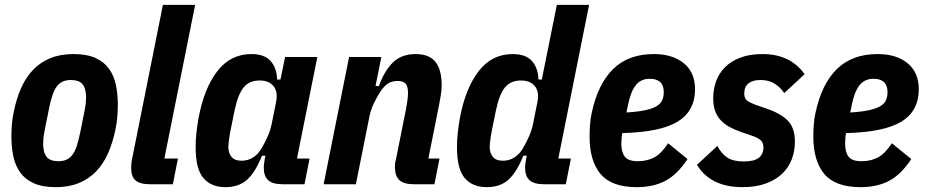

<svg xmlns="http://www.w3.org/2000/svg" viewBox="-20 -760 3815 792"><path d="M210 12Q155 12 119.5 -4Q84 -20 63.5 -48.5Q43 -77 35 -115Q27 -153 27 -197Q27 -220 29 -246Q31 -272 36 -295Q47 -351 66.5 -395.5Q86 -440 116 -471.5Q146 -503 187.5 -520Q229 -537 283 -537Q338 -537 373.5 -521Q409 -505 429.5 -476.5Q450 -448 458 -410Q466 -372 466 -328Q466 -305 464 -279Q462 -253 457 -230Q446 -174 426.5 -129.5Q407 -85 377 -53.5Q347 -22 305.5 -5Q264 12 210 12ZM221 -95Q240 -95 254.5 -101.5Q269 -108 279.5 -122.5Q290 -137 297.5 -160.5Q305 -184 312 -219L330 -309Q335 -334 335 -357Q335 -395 320.5 -412.5Q306 -430 272 -430Q233 -430 213.5 -402.5Q194 -375 181 -306L163 -216Q158 -191 158 -168Q158 -130 172.5 -112.5Q187 -95 221 -95Z M599 0Q557 0 539 -16Q521 -32 521 -66Q521 -74 522 -85Q523 -96 525 -105L652 -740H785L658 -106H714L693 0Z M1146 0Q1105 0 1086.5 -16.5Q1068 -33 1068 -69Q1068 -77 1069 -84Q1070 -91 1072 -103L1075 -118H1061Q1032 -47 998 -17.5Q964 12 910 12Q851 12 819 -25.5Q787 -63 787 -153Q787 -184 790.5 -214.5Q794 -245 799 -273Q822 -396 876.5 -466.5Q931 -537 1017 -537Q1071 -537 1096.5 -508Q1122 -479 1123 -432H1137L1156 -525H1289L1205 -106H1257L1236 0ZM976 -97Q1003 -97 1024 -110.5Q1045 -124 1059 -148Q1073 -172 1084.5 -198Q1096 -224 1101 -250L1119 -340Q1127 -382 1108 -405Q1089 -428 1051 -428Q1009 -428 985.5 -400Q962 -372 948 -306L934 -237Q929 -214 925.5 -190Q922 -166 922 -153Q922 -129 935 -113Q948 -97 976 -97Z M1315 0 1420 -525H1553L1529 -405H1543Q1566 -469 1601.5 -503Q1637 -537 1694 -537Q1751 -537 1776.5 -504.5Q1802 -472 1802 -407Q1802 -390 1798 -365.5Q1794 -341 1791 -326L1747 -106H1793L1772 0H1688Q1646 0 1627.5 -17Q1609 -34 1609 -72Q1609 -79 1610 -87Q1611 -95 1613 -101L1655 -311Q1658 -327 1660.5 -344.5Q1663 -362 1663 -377Q1663 -403 1653.5 -414.5Q1644 -426 1620 -426Q1597 -426 1580.5 -415.5Q1564 -405 1547 -379Q1533 -357 1521 -331.5Q1509 -306 1503 -275L1448 0Z M2224 0Q2183 0 2164.5 -16.5Q2146 -33 2146 -69Q2146 -77 2147 -84Q2148 -91 2150 -103L2153 -118H2139Q2110 -47 2076 -17.5Q2042 12 1988 12Q1929 12 1897 -25.5Q1865 -63 1865 -153Q1865 -184 1868.5 -214.5Q1872 -245 1877 -273Q1900 -396 1954.5 -466.5Q2009 -537 2095 -537Q2149 -537 2174.5 -508Q2200 -479 2201 -432H2215L2277 -740H2410L2283 -106H2335L2314 0ZM2054 -97Q2081 -97 2102 -110.5Q2123 -124 2137 -148Q2151 -172 2162.5 -198Q2174 -224 2179 -250L2197 -340Q2205 -382 2186 -405Q2167 -428 2129 -428Q2087 -428 2063.5 -400Q2040 -372 2026 -306L2012 -237Q2007 -214 2003.5 -190Q2000 -166 2000 -153Q2000 -129 2013 -113Q2026 -97 2054 -97Z M2607 12Q2503 12 2457.5 -42Q2412 -96 2412 -197Q2412 -220 2414 -247Q2416 -274 2421 -295Q2446 -413 2509 -475Q2572 -537 2677 -537Q2755 -537 2801 -499Q2847 -461 2847 -392Q2847 -303 2776.5 -259Q2706 -215 2547 -211Q2545 -202 2544 -189Q2543 -176 2543 -168Q2543 -132 2557.5 -113.5Q2572 -95 2611 -95Q2648 -95 2677.5 -110Q2707 -125 2736 -169L2816 -104Q2774 -40 2724.5 -14Q2675 12 2607 12ZM2660 -435Q2624 -435 2603 -409Q2582 -383 2571 -329L2564 -296Q2612 -299 2642 -305.5Q2672 -312 2689 -322.5Q2706 -333 2712 -347.5Q2718 -362 2718 -380Q2718 -435 2660 -435Z M3043 12Q2911 12 2855 -80L2939 -158Q2956 -126 2980 -110Q3004 -94 3048 -94Q3091 -94 3110 -109Q3129 -124 3129 -151Q3129 -172 3117.5 -182Q3106 -192 3082 -200L3036 -216Q3010 -225 2989 -236.5Q2968 -248 2953 -264Q2938 -280 2930 -302Q2922 -324 2922 -355Q2922 -392 2934 -425Q2946 -458 2971 -483Q2996 -508 3034.5 -522.5Q3073 -537 3125 -537Q3240 -537 3299 -454L3215 -376Q3198 -401 3174.5 -415.5Q3151 -430 3117 -430Q3085 -430 3067.5 -416Q3050 -402 3050 -374Q3050 -354 3062 -345Q3074 -336 3096 -328L3142 -312Q3201 -292 3230 -262Q3259 -232 3259 -176Q3259 -136 3245.5 -101.5Q3232 -67 3205 -42Q3178 -17 3137.5 -2.5Q3097 12 3043 12Z M3530 12Q3426 12 3380.5 -42Q3335 -96 3335 -197Q3335 -220 3337 -247Q3339 -274 3344 -295Q3369 -413 3432 -475Q3495 -537 3600 -537Q3678 -537 3724 -499Q3770 -461 3770 -392Q3770 -303 3699.5 -259Q3629 -215 3470 -211Q3468 -202 3467 -189Q3466 -176 3466 -168Q3466 -132 3480.5 -113.5Q3495 -95 3534 -95Q3571 -95 3600.5 -110Q3630 -125 3659 -169L3739 -104Q3697 -40 3647.5 -14Q3598 12 3530 12ZM3583 -435Q3547 -435 3526 -409Q3505 -383 3494 -329L3487 -296Q3535 -299 3565 -305.5Q3595 -312 3612 -322.5Q3629 -333 3635 -347.5Q3641 -362 3641 -380Q3641 -435 3583 -435Z"/></svg>

Font: IBM Plex Sans Cond
Style: Bold Italic
Weight: 700
Width: 3
Italic angle: -11°
Designer: Mike Abbink, Paul van der Laan, Pieter van Rosmalen
Foundry: Bold Monday
Version: Version 1.3